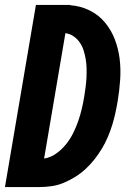

<svg xmlns="http://www.w3.org/2000/svg" viewBox="-22 -755 542 775"><path d="M-2 0 123 -735H261V-734Q303 -731 339.5 -713Q376 -695 401.5 -664.5Q427 -634 441.5 -596Q456 -558 461 -517Q466 -476 463 -432.5Q460 -389 453 -347Q449 -323 443.5 -298Q438 -273 430.5 -249Q423 -225 413 -201.5Q403 -178 389.5 -155.5Q376 -133 359.5 -112Q343 -91 323.5 -73Q304 -55 281.5 -41Q259 -27 235 -17Q211 -7 186 -3.5Q161 0 137 0ZM156 -115Q182 -119 204.5 -135Q227 -151 244 -172Q261 -193 273 -217Q285 -241 293.5 -265.5Q302 -290 308 -315Q314 -340 318 -365Q321 -384 323.5 -403Q326 -422 327 -441Q328 -460 327.5 -479Q327 -498 324 -516Q321 -534 315.5 -551.5Q310 -569 300 -583.5Q290 -598 275 -608.5Q260 -619 242 -621Z"/></svg>

Font: iosevka_custom_sans_ss08 Heavy
Style: Italic
Weight: 900
Italic angle: -10°
Designer: Belleve Invis
Foundry: Belleve Invis
Version: Version 10.3.0; ttfautohint (v1.8.3)